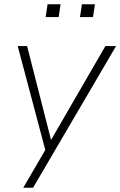

<svg xmlns="http://www.w3.org/2000/svg" viewBox="-20 -700 564 900"><path d="M89 180 198 -7 195 13 63 -484H107L227 -14H202L474 -484H524L135 180ZM355 -620 364 -680H425L416 -620ZM194 -620 203 -680H264L255 -620Z"/></svg>

Font: Nunito Sans 12pt ExtraLight
Style: Italic
Weight: 200
Italic angle: -9°
Designer: Vernon Adams
Foundry: Vernon Adams
Version: Version 3.101;gftools[0.9.27]